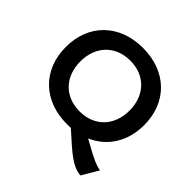

<svg xmlns="http://www.w3.org/2000/svg" viewBox="-224 -902 1283 1283"><g transform="rotate(45 417.5 -260.5)"><path d="M719 189 788 72C754 67 709 50 608 -8L581 -23C706 -77 783 -195 783 -350C783 -566 635 -710 413 -710C191 -710 43 -566 43 -350C43 -134 191 10 413 10L449 9C590 136 641 181 719 189ZM413 -110C273 -110 180 -206 180 -350C180 -494 273 -590 413 -590C552 -590 645 -494 645 -350C645 -206 552 -110 413 -110Z"/></g></svg>

Font: Gully SemiBold
Style: Regular
Weight: 600
Designer: jaikishan Patel
Foundry: MagicType
Version: Version 1.000;Glyphs 3.2 (3242)